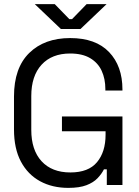

<svg xmlns="http://www.w3.org/2000/svg" viewBox="-20 -899 676 933"><path d="M48 -270V-430Q48 -569 122 -641.5Q196 -714 321 -714Q445 -714 510 -646Q575 -578 575 -464V-459H492V-466Q492 -516 474 -555Q456 -594 418 -616.5Q380 -639 321 -639Q232 -639 182 -584.5Q132 -530 132 -432V-268Q132 -170 182 -115.5Q232 -61 322 -61Q410 -61 451.5 -111Q493 -161 493 -244V-261H281V-333H575V0H499V-76H485Q474 -54 454 -33Q434 -12 400 1Q366 14 312 14Q234 14 174.5 -18.5Q115 -51 81.5 -114Q48 -177 48 -270ZM276 -758 149 -879H246L317 -806H330L401 -879H498L371 -758Z"/></svg>

Font: Space Grotesk Frontify
Style: Regular
Weight: 400
Designer: Florian Karsten
Version: Version 2.000